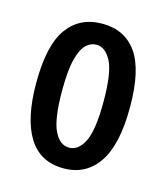

<svg xmlns="http://www.w3.org/2000/svg" viewBox="-72 -727 447 519"><g transform="rotate(15 152.0 -467.5)"><path d="M152 -265Q86 -265 53.5 -317.5Q21 -370 21 -469Q21 -575 55.5 -622.5Q90 -670 153 -670Q216 -670 249.5 -622.5Q283 -575 283 -471Q283 -366 248.5 -315.5Q214 -265 152 -265ZM152 -323Q178 -323 194 -355.5Q210 -388 210 -467Q210 -548 193.5 -579.5Q177 -611 152 -611Q136 -611 123 -598.5Q110 -586 102 -555Q94 -524 94 -467Q94 -389 109.5 -356Q125 -323 152 -323Z"/></g></svg>

Font: Bricolage Grotesque 12pt Condensed
Style: Regular
Weight: 400
Width: 3
Designer: Mathieu Triay
Foundry: Atelier Triay
Version: Version 1.001; ttfautohint (v1.8.4.7-5d5b);gftools[0.9.33.de